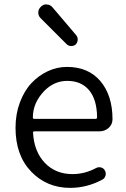

<svg xmlns="http://www.w3.org/2000/svg" viewBox="-20 -867 589 899"><path d="M308.6 12.7Q199.2 12.7 126 -63.5Q52.7 -139.6 52.7 -268.6Q52.7 -333 73.2 -387.7Q93.8 -442.4 127.4 -478Q161.1 -513.7 204.1 -533.7Q247.1 -553.7 293.9 -553.7Q392.6 -553.7 449.2 -488.3Q506.8 -420.9 506.8 -308.6Q506.8 -285.2 489.3 -268.6Q470.7 -252 445.3 -252H141.6Q133.8 -252 134.8 -245.1Q139.6 -157.2 189.9 -104.5Q240.2 -51.8 319.3 -51.8Q377 -51.8 429.7 -80.1Q440.4 -85.9 452.6 -83Q464.8 -80.1 470.7 -69.3Q477.5 -57.6 474.1 -44.9Q470.7 -32.2 460 -26.4Q387.7 12.7 308.6 12.7ZM133.8 -316.4Q133.8 -310.5 140.6 -310.5H427.7Q434.6 -310.5 434.6 -318.4Q434.6 -318.4 434.6 -318.4Q433.6 -401.4 397 -444.8Q360.4 -488.3 294.9 -488.3Q234.4 -488.3 188.5 -442.4Q133.8 -386.7 133.8 -316.4ZM335 -659.2Q326.2 -651.4 313.5 -651.4Q300.8 -651.4 292 -660.2L170.9 -781.2Q159.2 -792 159.2 -808.6Q159.2 -824.2 171.9 -835.9Q182.6 -846.7 197.3 -846.7Q198.2 -846.7 199.2 -845.7Q214.8 -845.7 225.6 -833L336.9 -702.1Q343.8 -693.4 343.8 -682.6Q343.8 -668.9 335 -659.2Z"/></svg>

Font: Gen Jyuu Gothic P Normal
Style: Regular
Weight: 300
Designer: [Source Han Sans]
Ryoko NISHIZUKA  (kana & ideographs); Paul D. Hunt (Latin, Greek & Cyrillic); Wenlong ZHANG  (bopomofo
Version: Version 1.002.20150607